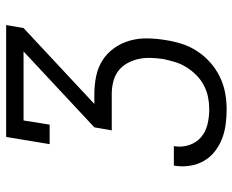

<svg xmlns="http://www.w3.org/2000/svg" viewBox="-88 -688 775 640"><g transform="rotate(-90 300.0 -367.5)"><path d="M256 0Q230 0 204.5 -3.5Q179 -7 156.5 -16Q134 -25 115 -40Q96 -55 84 -76Q72 -97 68 -122.5Q64 -148 68 -173Q69 -174 69 -175Q69 -176 69 -176H134Q134 -176 133.5 -175.5Q133 -175 133 -174Q129 -149 137 -125Q145 -101 163 -85.5Q181 -70 205.5 -64Q230 -58 256 -58Q276 -58 296.5 -62Q317 -66 336 -76Q355 -86 370.5 -101.5Q386 -117 397 -135Q408 -153 414 -173Q420 -193 424 -213Q427 -234 427.5 -255Q428 -276 423.5 -295.5Q419 -315 409 -332.5Q399 -350 383.5 -361.5Q368 -373 348 -378Q328 -383 307 -383H186L196 -441L449 -677H219L205 -590H140L164 -735H537L527 -677L274 -441H307Q337 -441 366.5 -435Q396 -429 420 -413.5Q444 -398 460.5 -374.5Q477 -351 485 -323Q493 -295 492.5 -264.5Q492 -234 487 -204Q483 -177 474.5 -150Q466 -123 450 -98.5Q434 -74 412 -54.5Q390 -35 364 -22.5Q338 -10 310.5 -5Q283 0 256 0Z"/></g></svg>

Font: Iosevka Slab Light Extended
Style: Italic
Weight: 300
Width: 7
Italic angle: -9°
Monospace: yes
Designer: Belleve Invis
Foundry: Belleve Invis
Version: Version 11.1.0; ttfautohint (v1.8.3)